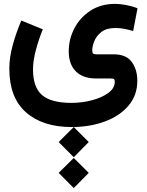

<svg xmlns="http://www.w3.org/2000/svg" viewBox="-20 -414 761 994"><path d="M283.7 321.3 361.8 243.7 439.5 321.3 361.8 399.9ZM283.7 481 361.8 403.8 439.5 481 361.8 559.6ZM201.7 -262.2Q180.2 -209.5 165.5 -154.3Q150.9 -99.1 150.9 -54.7Q150.9 37.1 197 77.6Q243.2 118.2 348.6 118.7Q404.3 118.7 456.1 105Q507.8 91.3 541 66.9Q574.2 42.5 574.2 9.8Q574.2 -1 570.1 -4.4Q565.9 -7.8 549.3 -7.8H475.6Q409.7 -7.8 372.8 -44.4Q335.9 -81.1 335.9 -147.9Q335.9 -211.4 365.2 -267.6Q394.5 -323.7 448.5 -358.9Q502.4 -394 577.1 -394Q599.6 -394 631.8 -388.2Q664.1 -382.3 691.9 -371.1L669.4 -253.4Q648.4 -259.8 625.5 -264.4Q602.5 -269 577.1 -269Q530.8 -269 504.6 -248.3Q478.5 -227.5 468 -200.4Q457.5 -173.3 457.5 -154.3Q457.5 -141.6 461.7 -137.2Q465.8 -132.8 480.5 -132.8H568.4Q633.8 -132.8 662.4 -93Q690.9 -53.2 690.9 3.9Q690.9 79.6 645 133.3Q599.1 187 522 215.3Q444.8 243.7 351.1 243.7Q200.7 243.7 114.5 167.5Q28.3 91.3 28.3 -58.1Q28.3 -116.2 45.7 -179.7Q63 -243.2 90.3 -307.6Z"/></svg>

Font: Vazir FD
Style: Bold-FD
Weight: 700
Designer: Saber Rastikerdar
Foundry: Saber Rastikerdar
Version: Version 30.1.0